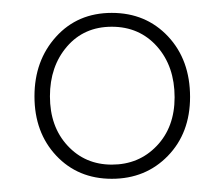

<svg xmlns="http://www.w3.org/2000/svg" viewBox="-20 -731 348 298"><path d="M153.5 -711Q206.5 -711 240.8 -674.5Q275 -638 275 -580.5Q275 -524.5 240.5 -489Q206 -453.5 153.5 -453.5Q101 -453.5 67.2 -489.5Q33.5 -525.5 33.5 -581.5Q33.5 -637 67 -674Q100.5 -711 153.5 -711ZM153.5 -689.5Q110.5 -689.5 84 -658.8Q57.5 -628 57.5 -581.5Q57.5 -534.5 84.8 -505Q112 -475.5 153.5 -475.5Q195.5 -475.5 223.2 -504.5Q251 -533.5 251 -580Q251 -628 223.8 -658.8Q196.5 -689.5 153.5 -689.5Z"/></svg>

Font: Fraunces 144pt S050 Light
Style: Regular
Weight: 300
Version: Version 1.000; ttfautohint (v1.8.3)